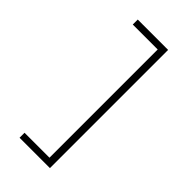

<svg xmlns="http://www.w3.org/2000/svg" viewBox="-326 -1026 1252 1252"><g transform="rotate(45 300.0 -400.0)"><path d="M140 145V99H391L370 120V-920L391 -899H140V-945H420V145Z"/></g></svg>

Font: Victor Mono Thin
Style: Regular
Weight: 100
Monospace: yes
Designer: Rune Bjørnerås
Version: Version 1.561;gftools[0.9.30]